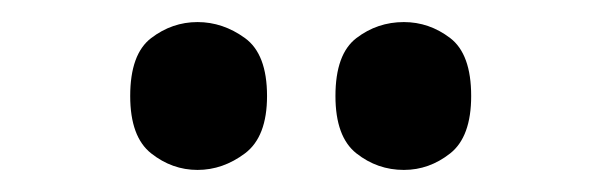

<svg xmlns="http://www.w3.org/2000/svg" viewBox="-20 -776 547 174"><path d="M346 -622Q322 -622 303 -637Q284 -652 284 -689Q284 -727 303 -741.5Q322 -756 346 -756Q369 -756 388 -741.5Q407 -727 407 -689Q407 -652 388 -637Q369 -622 346 -622ZM159 -622Q136 -622 117 -637Q98 -652 98 -689Q98 -727 117 -741.5Q136 -756 159 -756Q182 -756 202 -741.5Q222 -727 222 -689Q222 -652 202 -637Q182 -622 159 -622Z"/></svg>

Font: Noto Serif Ethiopic Condensed ExtraBold
Style: Regular
Weight: 800
Width: 3
Designer: Monotype Design Team
Foundry: Monotype Imaging Inc.
Version: Version 2.102; ttfautohint (v1.8.4.7-5d5b)